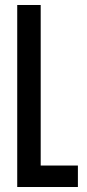

<svg xmlns="http://www.w3.org/2000/svg" viewBox="-20 -749 347 769"><path d="M49 0V-729H143V-86H292V0Z"/></svg>

Font: Mona Sans Condensed Medium
Style: Regular
Weight: 500
Width: 3
Designer: Deni Anggara
Foundry: GitHub
Version: Version 1.001; ttfautohint (v1.8.4.7-5d5b);gftools[0.9.31]